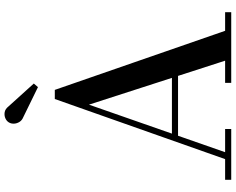

<svg xmlns="http://www.w3.org/2000/svg" viewBox="-115 -907 1022 832"><g transform="rotate(-90 396.0 -491.0)"><path d="M217 -230.5V-257H541V-230.5ZM422.5 -764.5 678.5 -26.5H759V0H453V-26.5H549L358.5 -616.5L152.5 -26.5H253V0H33V-26.5H122.5L383 -764.5ZM434.5 -837.5 303.5 -901.5Q291 -906.5 284 -917.2Q277 -928 276.2 -940.8Q275.5 -953.5 281.5 -963.5Q287.5 -973.5 299.5 -978.8Q311.5 -984 325.5 -981.8Q339.5 -979.5 351 -965L450 -855.5Z"/></g></svg>

Font: Bodoni Moda 9pt Medium
Style: Regular
Weight: 500
Designer: Owen Earl
Foundry: indestructible type
Version: Version 2.005